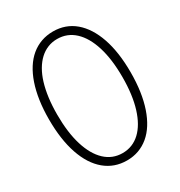

<svg xmlns="http://www.w3.org/2000/svg" viewBox="-319 -1667 1778 1899"><g transform="rotate(-30 570.0 -717.0)"><path d="M572 19Q428 19 322.5 -69Q217 -157 160.5 -322.5Q104 -488 104 -719Q104 -834 118.5 -932.5Q133 -1031 161 -1113Q189 -1195 229.5 -1258.5Q270 -1322 322 -1365Q374 -1408 437 -1430.5Q500 -1453 572 -1453Q716 -1453 820 -1365Q924 -1277 980.5 -1113Q1037 -949 1037 -719Q1037 -603 1022.5 -503.5Q1008 -404 980 -322Q952 -240 912 -176.5Q872 -113 820 -69.5Q768 -26 706 -3.5Q644 19 572 19ZM570 -66Q628 -66 678 -86Q728 -106 769.5 -145Q811 -184 843 -240Q875 -296 897.5 -368.5Q920 -441 931.5 -529Q943 -617 943 -719Q943 -922 898 -1067Q853 -1212 769.5 -1290Q686 -1368 570 -1368Q513 -1368 463 -1348Q413 -1328 371.5 -1289.5Q330 -1251 297.5 -1195.5Q265 -1140 243 -1068Q221 -996 209.5 -908.5Q198 -821 198 -719Q198 -515 243 -369Q288 -223 371.5 -144.5Q455 -66 570 -66Z"/></g></svg>

Font: Playwrite ID
Style: Regular
Weight: 400
Designer: Veronika Burian, José Scaglione
Foundry: TypeTogether
Version: Version 1.002